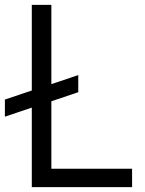

<svg xmlns="http://www.w3.org/2000/svg" viewBox="-42 -765 593 785"><path d="M88 0H498V-75H168V-351L278 -388V-458L168 -421V-745H88V-395L-22 -358V-288L88 -325Z"/></svg>

Font: Plus Jakarta Sans
Style: Regular
Weight: 400
Designer: Gumpita Rahayu
Foundry: Tokotype
Version: Version 2.004; ttfautohint (v1.8.3)